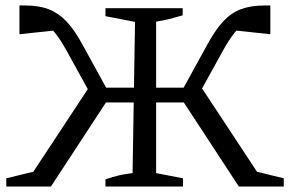

<svg xmlns="http://www.w3.org/2000/svg" viewBox="-20 -681 1059 701"><path d="M365 0V-26Q393 -36 415.5 -41Q438 -46 464 -49L473 -601L365 -622V-651H647V-625Q620 -617 598 -611.5Q576 -606 550 -602V-49L648 -30V0ZM518 -307V-361H691V-307ZM852 0 636 -330 704 -379 942 -18 889 -61 1016 -30V0ZM694 -315 634 -331 739 -522Q767 -573 795.5 -603.5Q824 -634 860 -647.5Q896 -661 946 -661Q951 -661 956.5 -661Q962 -661 967 -661V-556L827 -571L878 -600Q857 -587 836.5 -561.5Q816 -536 794 -496ZM501 -307H327V-361H501ZM166 0H3V-30L130 -61L78 -18L314 -376L382 -330ZM323 -315 223 -496Q201 -536 180.5 -561.5Q160 -587 138 -600L191 -571L51 -556V-661Q57 -661 62.5 -661Q68 -661 72 -661Q123 -661 158.5 -647Q194 -633 222.5 -603Q251 -573 279 -522L384 -331Z"/></svg>

Font: Piazzolla 24pt
Style: Regular
Weight: 400
Designer: Juan Pablo del Peral
Foundry: Huerta Tipografica
Version: Version 2.005